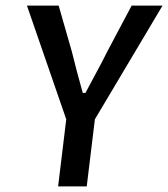

<svg xmlns="http://www.w3.org/2000/svg" viewBox="-20 -669 599 684"><path d="M289 -5 318 -244 559 -649H449L362 -485C338 -436 312 -391 286 -341L285 -338H275L274 -341C260 -391 248 -436 236 -485L189 -649H76L216 -244L187 -5Z"/></svg>

Font: Falling Sky
Style: LightObl
Weight: 400
Designer: Paul D. Hunt
Foundry: Adobe Systems Incorporated
Version: Version 1.02